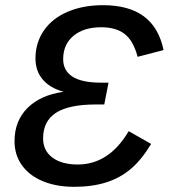

<svg xmlns="http://www.w3.org/2000/svg" viewBox="-20 -718 664 748"><path d="M269 9.8Q192.4 9.8 136.7 -16.6Q88.9 -39.1 62.7 -78.1Q36.6 -117.2 36.6 -168Q36.6 -247.1 87.4 -297.6Q138.2 -348.1 228 -360.4Q175.8 -374.5 147 -407.7Q118.2 -440.9 118.2 -490.2Q118.2 -552.7 152.3 -601.1Q185.1 -647.5 244.6 -672.6Q304.2 -697.8 381.3 -697.8Q481.9 -697.8 540.5 -654.3Q599.1 -610.8 617.2 -522.9L516.1 -496.6Q499.5 -559.6 465.6 -585.7Q431.6 -611.8 374.5 -611.8Q306.6 -611.8 266.4 -578.6Q226.1 -545.4 226.1 -487.3Q226.1 -442.9 262.5 -419.4Q298.8 -396 373.5 -396H402.8L386.2 -311H353.5Q248.5 -311 198.2 -278.6Q147.9 -246.1 147.9 -178.7Q147.9 -131.3 184.1 -104.2Q220.2 -77.1 282.7 -77.1Q404.8 -77.1 481.4 -207L568.8 -157.2Q530.8 -94.7 490.2 -60.5Q447.8 -24.4 393.3 -7.3Q338.9 9.8 269 9.8Z"/></svg>

Font: Arimo Medium
Style: Italic
Weight: 500
Italic angle: -12°
Designer: Steve Matteson
Foundry: Monotype Imaging Inc.
Version: Version 1.33